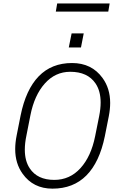

<svg xmlns="http://www.w3.org/2000/svg" viewBox="-20 -1088 671 1118"><path d="M285.5 10.5Q173.5 10.5 111.5 -76.5Q68.5 -136.5 68.5 -219.5Q68.5 -257 77 -299.5L100 -415.5Q130.5 -566.5 205.5 -643.8Q280.5 -721 399.5 -721Q514 -721 577 -634Q621.5 -573 621.5 -488.5Q621.5 -452.5 613.5 -411L590.5 -295Q559.5 -143.5 483.2 -66.5Q407 10.5 285.5 10.5ZM296 -40.5Q386.5 -40.5 448.5 -108.8Q510.5 -177 534 -295L557.5 -412Q566 -455 566 -491Q566 -558.5 536 -602.5Q490 -670 389 -670Q302 -670 241 -601.8Q180 -533.5 157 -416.5L134 -299.5Q124.5 -254.5 124.5 -216.5Q124.5 -151 153 -108Q197.5 -40.5 296 -40.5ZM451.5 -811.5H380.5L397 -893.5H467.5ZM610.5 -1020.5H305L313 -1068H618.5Z"/></svg>

Font: Roberto Sans Light
Style: Italic
Weight: 300
Italic angle: -11°
Designer: Google
Version: Version 1.00;June 11, 2020;FontCreator 12.0.0.2522 64-bit; t